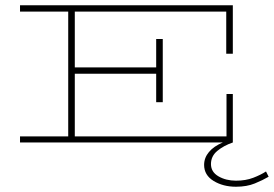

<svg xmlns="http://www.w3.org/2000/svg" viewBox="-20 -540 1040 729"><path d="M598 -152H573V-260H264V-22H840V-183H864V1Q829 13 805 33Q781 53 781 83Q781 113 809.5 129.5Q838 146 876 146Q913 146 941.5 135Q970 124 990 111L1000 131Q978 144 947.5 156.5Q917 169 876 169Q827 169 791 147Q755 125 755 86Q755 59 773.5 37Q792 15 826 1H56V-22H239V-496H56V-520H864V-336H839V-496H264V-284H573V-392H598Z"/></svg>

Font: BhuTuka Expanded One
Style: Regular
Weight: 400
Designer: Erin McLaughlin
Version: Version 1.000; ttfautohint (v1.8.3)